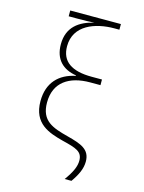

<svg xmlns="http://www.w3.org/2000/svg" viewBox="-139 -841 841 1120"><g transform="rotate(15 281.5 -281.0)"><path d="M365 198H406C439 151 458 111 458 68C458 -6 402 -25 318 -47C222 -72 150 -95 150 -207C150 -330 238 -385 363 -385H425V-419H363C242 -419 178 -462 178 -554C178 -682 303 -726 418 -726H448V-760H142V-725H194C241 -725 269 -726 297 -728C210 -708 140 -661 140 -556C140 -464 192 -416 272 -403V-400C175 -380 111 -317 111 -205C111 -68 209 -38 296 -15C382 6 420 18 420 73C420 107 404 144 365 198Z"/></g></svg>

Font: Noto Sans Mono SemiCondensed ExtraLight
Style: Regular
Weight: 200
Width: 4
Designer: Monotype Design Team
Foundry: Monotype Imaging Inc.
Version: Version 2.014